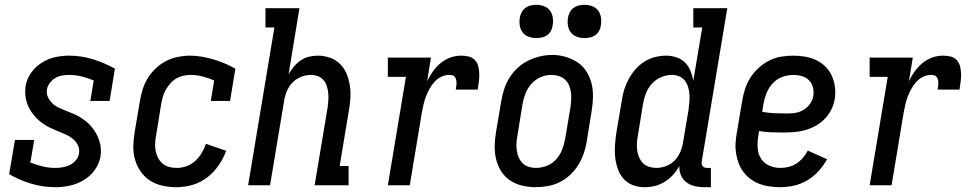

<svg xmlns="http://www.w3.org/2000/svg" viewBox="-20 -769 4040 797"><path d="M210 8Q158 8 109.5 -6.5Q61 -21 18 -46L42 -188H122L106 -94Q130 -85 156 -78.5Q182 -72 209 -72Q224 -72 239.5 -74.5Q255 -77 269.5 -84Q284 -91 295 -104Q306 -117 308 -132Q311 -149 304 -164.5Q297 -180 285 -190.5Q273 -201 258.5 -208Q244 -215 229 -221Q214 -227 199 -233.5Q184 -240 170.5 -248Q157 -256 144.5 -266.5Q132 -277 122 -289Q112 -301 104 -315Q96 -329 91 -344.5Q86 -360 85 -377Q84 -394 86 -411Q91 -441 109 -466.5Q127 -492 153 -508.5Q179 -525 208 -531.5Q237 -538 266 -538Q318 -538 366 -523Q414 -508 457 -484L435 -350H355L369 -435Q345 -445 319.5 -451.5Q294 -458 267 -458Q252 -458 237.5 -455.5Q223 -453 210 -445.5Q197 -438 187.5 -425.5Q178 -413 175 -399Q172 -381 179 -366Q186 -351 197.5 -340Q209 -329 224 -322Q239 -315 254 -309Q269 -303 284 -297Q299 -291 312.5 -282.5Q326 -274 338.5 -264Q351 -254 361 -241.5Q371 -229 379 -215Q387 -201 392 -185.5Q397 -170 398.5 -153Q400 -136 397 -119Q392 -89 373 -63Q354 -37 327 -21Q300 -5 270 1.5Q240 8 210 8Z M714 8Q684 8 655.5 2Q627 -4 604 -18.5Q581 -33 565 -55.5Q549 -78 541 -105Q533 -132 533.5 -161.5Q534 -191 539 -221L561 -351Q565 -375 572.5 -399Q580 -423 594 -445.5Q608 -468 628 -486.5Q648 -505 671 -516.5Q694 -528 719 -533Q744 -538 769 -538Q794 -538 819 -533.5Q844 -529 867.5 -522Q891 -515 913.5 -505.5Q936 -496 957 -484L935 -350H855L869 -435Q846 -445 821 -451.5Q796 -458 770 -458Q756 -458 740.5 -454.5Q725 -451 711.5 -443Q698 -435 687 -422.5Q676 -410 668 -396Q660 -382 656 -367.5Q652 -353 649 -337L628 -207Q625 -191 624 -174.5Q623 -158 626 -143Q629 -128 636 -114Q643 -100 655 -90Q667 -80 682 -76Q697 -72 714 -72Q734 -72 754 -79Q774 -86 790 -100.5Q806 -115 817 -133.5Q828 -152 835 -172L919 -143Q907 -111 887 -82Q867 -53 839.5 -32Q812 -11 779 -1.5Q746 8 714 8Z M1010 0 1119 -655H1082V-735H1223L1178 -461Q1187 -477 1199.5 -492Q1212 -507 1228 -518Q1244 -529 1262.5 -533.5Q1281 -538 1299 -538Q1325 -538 1349.5 -529.5Q1374 -521 1391.5 -503.5Q1409 -486 1418.5 -463Q1428 -440 1432 -414.5Q1436 -389 1434.5 -362.5Q1433 -336 1428 -309L1390 -80H1427V0H1286L1340 -323Q1342 -338 1343 -353.5Q1344 -369 1342.5 -383.5Q1341 -398 1336.5 -412Q1332 -426 1322.5 -437Q1313 -448 1299 -453Q1285 -458 1270 -458Q1249 -458 1228.5 -449.5Q1208 -441 1193 -425Q1178 -409 1170 -389Q1162 -369 1159 -348L1101 0Z M1590 0 1665 -450H1590V-530H1769L1753 -432Q1763 -453 1777 -472.5Q1791 -492 1809 -507Q1827 -522 1849 -530Q1871 -538 1894 -538Q1910 -538 1925.5 -534.5Q1941 -531 1951.5 -519.5Q1962 -508 1965.5 -493Q1969 -478 1969.5 -461.5Q1970 -445 1967.5 -429Q1965 -413 1963 -397H1872Q1873 -404 1874 -410.5Q1875 -417 1875 -424Q1875 -431 1873.5 -438Q1872 -445 1868 -450Q1864 -455 1857.5 -456.5Q1851 -458 1844 -458Q1827 -458 1811 -450Q1795 -442 1783 -428.5Q1771 -415 1762.5 -399.5Q1754 -384 1748 -368Q1742 -352 1738 -335Q1734 -318 1731 -301L1681 0Z M2203 8Q2175 8 2147.5 1.5Q2120 -5 2097.5 -20Q2075 -35 2060.5 -58Q2046 -81 2039.5 -107.5Q2033 -134 2033.5 -163Q2034 -192 2039 -221L2061 -351Q2065 -375 2073 -399.5Q2081 -424 2095 -446.5Q2109 -469 2129 -487.5Q2149 -506 2173 -517.5Q2197 -529 2222 -535Q2247 -541 2272 -541Q2301 -541 2328 -533Q2355 -525 2377.5 -510Q2400 -495 2414.5 -472Q2429 -449 2435.5 -422.5Q2442 -396 2441.5 -367Q2441 -338 2436 -309L2415 -179Q2411 -155 2402.5 -130.5Q2394 -106 2380 -83.5Q2366 -61 2346 -42.5Q2326 -24 2302.5 -12.5Q2279 -1 2253.5 3.5Q2228 8 2203 8ZM2205 -72Q2228 -72 2250.5 -81Q2273 -90 2289 -108Q2305 -126 2313.5 -148Q2322 -170 2326 -193L2348 -323Q2350 -338 2351 -354.5Q2352 -371 2350 -386Q2348 -401 2342 -415Q2336 -429 2325 -439Q2314 -449 2299 -453.5Q2284 -458 2268 -458Q2245 -458 2223.5 -448.5Q2202 -439 2186 -421Q2170 -403 2161.5 -381.5Q2153 -360 2149 -337L2128 -207Q2125 -192 2124 -176Q2123 -160 2125 -145Q2127 -130 2133 -116Q2139 -102 2149.5 -91.5Q2160 -81 2174.5 -76.5Q2189 -72 2205 -72ZM2406 -611Q2390 -611 2374.5 -616.5Q2359 -622 2349.5 -634.5Q2340 -647 2337.5 -663.5Q2335 -680 2338 -697Q2340 -708 2346 -719Q2352 -730 2362 -737Q2372 -744 2383.5 -746.5Q2395 -749 2406 -749Q2423 -749 2438 -743.5Q2453 -738 2462.5 -725.5Q2472 -713 2474.5 -696.5Q2477 -680 2474 -663Q2473 -652 2467 -641Q2461 -630 2451 -623Q2441 -616 2429.5 -613.5Q2418 -611 2406 -611ZM2206 -611Q2190 -611 2174.5 -616.5Q2159 -622 2149.5 -634.5Q2140 -647 2137.5 -663.5Q2135 -680 2138 -697Q2140 -708 2146 -719Q2152 -730 2162 -737Q2172 -744 2183.5 -746.5Q2195 -749 2206 -749Q2223 -749 2238 -743.5Q2253 -738 2262.5 -725.5Q2272 -713 2274.5 -696.5Q2277 -680 2274 -663Q2273 -652 2267 -641Q2261 -630 2251 -623Q2241 -616 2229.5 -613.5Q2218 -611 2206 -611Z M2655 8Q2629 8 2606 -1Q2583 -10 2567.5 -28Q2552 -46 2544 -69.5Q2536 -93 2533.5 -118Q2531 -143 2533 -169Q2535 -195 2539 -221L2561 -351Q2564 -374 2571 -396.5Q2578 -419 2589.5 -440.5Q2601 -462 2617.5 -481Q2634 -500 2654.5 -513Q2675 -526 2698.5 -532Q2722 -538 2745 -538Q2767 -538 2788 -531Q2809 -524 2823.5 -509.5Q2838 -495 2846 -475.5Q2854 -456 2858 -434L2895 -655H2858V-735H2999L2893 -99Q2892 -93 2893 -88Q2894 -83 2897 -79Q2900 -75 2905 -73.5Q2910 -72 2916 -72H2931V8H2902Q2882 8 2863 3.5Q2844 -1 2829 -12.5Q2814 -24 2806.5 -42Q2799 -60 2800 -80Q2789 -60 2773.5 -43Q2758 -26 2738.5 -14Q2719 -2 2698 3Q2677 8 2655 8ZM2705 -72Q2725 -72 2746 -80Q2767 -88 2782 -104.5Q2797 -121 2805 -141Q2813 -161 2816 -182L2838 -312Q2840 -328 2841.5 -344.5Q2843 -361 2842 -376.5Q2841 -392 2836.5 -407Q2832 -422 2823 -434Q2814 -446 2799.5 -452Q2785 -458 2769 -458Q2746 -458 2724 -448.5Q2702 -439 2686 -421.5Q2670 -404 2661.5 -382Q2653 -360 2649 -337L2628 -207Q2625 -192 2624 -176Q2623 -160 2625 -145Q2627 -130 2633 -116Q2639 -102 2649.5 -91.5Q2660 -81 2674.5 -76.5Q2689 -72 2705 -72Q2705 -72 2705 -72Q2705 -72 2705 -72Z M3219 8Q3197 8 3175 5Q3153 2 3133 -5.5Q3113 -13 3096 -25.5Q3079 -38 3066.5 -54.5Q3054 -71 3046.5 -90.5Q3039 -110 3035.5 -132Q3032 -154 3033.5 -176Q3035 -198 3039 -221L3061 -351Q3065 -376 3073 -400.5Q3081 -425 3095.5 -447.5Q3110 -470 3130 -488Q3150 -506 3174 -518Q3198 -530 3223.5 -534Q3249 -538 3274 -538Q3299 -538 3323.5 -533.5Q3348 -529 3369 -519Q3390 -509 3407 -492Q3424 -475 3433.5 -453Q3443 -431 3446 -406.5Q3449 -382 3445 -357Q3441 -334 3430 -312.5Q3419 -291 3402 -274Q3385 -257 3363.5 -245.5Q3342 -234 3319 -228Q3296 -222 3273.5 -220.5Q3251 -219 3228 -219Q3203 -219 3178.5 -220Q3154 -221 3131 -225L3128 -207Q3124 -183 3125 -157.5Q3126 -132 3138 -112Q3150 -92 3172 -82Q3194 -72 3219 -72Q3236 -72 3253 -76Q3270 -80 3285.5 -90Q3301 -100 3313 -114Q3325 -128 3333 -144L3413 -108Q3399 -82 3378 -59Q3357 -36 3331 -20.5Q3305 -5 3276.5 1.5Q3248 8 3219 8ZM3247 -298Q3264 -298 3281.5 -300.5Q3299 -303 3315 -312.5Q3331 -322 3342 -337.5Q3353 -353 3356 -370Q3359 -388 3354.5 -406Q3350 -424 3338 -436Q3326 -448 3308.5 -453Q3291 -458 3273 -458Q3250 -458 3227 -449.5Q3204 -441 3187.5 -423Q3171 -405 3162 -382.5Q3153 -360 3149 -337L3144 -305Q3169 -300 3195 -299Q3221 -298 3247 -298Z M3590 0 3665 -450H3590V-530H3769L3753 -432Q3763 -453 3777 -472.5Q3791 -492 3809 -507Q3827 -522 3849 -530Q3871 -538 3894 -538Q3910 -538 3925.5 -534.5Q3941 -531 3951.5 -519.5Q3962 -508 3965.5 -493Q3969 -478 3969.5 -461.5Q3970 -445 3967.5 -429Q3965 -413 3963 -397H3872Q3873 -404 3874 -410.5Q3875 -417 3875 -424Q3875 -431 3873.5 -438Q3872 -445 3868 -450Q3864 -455 3857.5 -456.5Q3851 -458 3844 -458Q3827 -458 3811 -450Q3795 -442 3783 -428.5Q3771 -415 3762.5 -399.5Q3754 -384 3748 -368Q3742 -352 3738 -335Q3734 -318 3731 -301L3681 0Z"/></svg>

Font: Iosevka Slab Medium
Style: Italic
Weight: 500
Italic angle: -9°
Monospace: yes
Designer: Belleve Invis
Foundry: Belleve Invis
Version: Version 11.1.0; ttfautohint (v1.8.3)